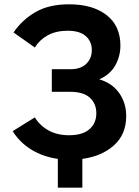

<svg xmlns="http://www.w3.org/2000/svg" viewBox="-20 -736 645 893"><path d="M249 137V3Q180 -7 126 -40Q72 -73 39 -126L142 -190Q166 -151 206.5 -129Q247 -107 301 -107Q364 -107 396 -135Q428 -163 428 -209Q428 -254 398 -281.5Q368 -309 306 -309H221V-414H307Q355 -414 381 -439Q407 -464 407 -503Q407 -543 379 -568Q351 -593 295 -593Q240 -593 201.5 -571.5Q163 -550 142 -515L43 -585Q83 -644 145.5 -680Q208 -716 301 -716Q411 -716 475.5 -666Q540 -616 540 -524Q540 -475 516.5 -432.5Q493 -390 442 -367Q502 -349 534.5 -303Q567 -257 567 -196Q567 -111 510 -60Q453 -9 363 3V137Z"/></svg>

Font: Raleway
Style: Bold
Weight: 700
Designer: Matt McInerney, Pablo Impallari, Rodrigo Fuenzalida
Foundry: Matt McInerney, Pablo Impallari, Rodrigo Fuenzalida
Version: Version 4.026